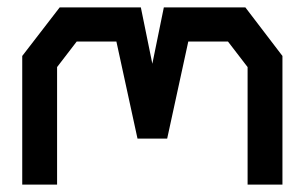

<svg xmlns="http://www.w3.org/2000/svg" viewBox="-20 -498 822 518"><path d="M648 0V-317L595 -386H488L431 -124H351L294 -386H187L134 -317V0H40V-347L141 -478H360L391 -326L422 -478H642L742 -347V0Z"/></svg>

Font: Turret Road
Style: Bold
Weight: 700
Designer: Noponies
Foundry: Noponies
Version: Version 1.001; ttfautohint (v1.8)